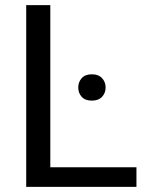

<svg xmlns="http://www.w3.org/2000/svg" viewBox="-20 -731 579 751"><path d="M513.7 -76.7V0H158.2V-76.7ZM176.8 -710.9V0H82.5V-710.9ZM286.1 -388.7Q286.1 -410.2 299.6 -425.3Q313 -440.4 339.4 -440.4Q365.2 -440.4 379.2 -425.3Q393.1 -410.2 393.1 -388.7Q393.1 -367.2 379.2 -352.3Q365.2 -337.4 339.4 -337.4Q313 -337.4 299.6 -352.3Q286.1 -367.2 286.1 -388.7Z"/></svg>

Font: Vazirmatn
Style: Regular
Weight: 400
Designer: Saber Rastikerdar
Foundry: Saber Rastikerdar
Version: Version 33.003;September 2, 2022;FontCreator 14.0.0.2862 64-